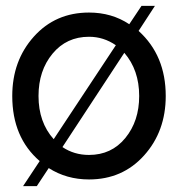

<svg xmlns="http://www.w3.org/2000/svg" viewBox="-20 -607 610 658"><path d="M455 -501Q548 -417 548 -278Q548 -157 474 -74.5Q400 8 285 8Q208 8 147 -31L106 31H59L116 -55Q22 -136 22 -278Q22 -399 96 -481.5Q170 -564 285 -564Q363 -564 423 -524L465 -587H511ZM112 -278Q112 -188 164 -130L377 -452Q335 -481 285 -481Q208 -481 160 -423Q112 -365 112 -278ZM285 -76Q362 -76 409.5 -134Q457 -192 457 -278Q457 -367 406 -426L194 -103Q234 -76 285 -76Z"/></svg>

Font: Oakes Grotesk
Style: Regular
Weight: 400
Designer: Samuel Oakes
Foundry: Samuel Oakes
Version: Version 1.000;PS 001.000;hotconv 1.0.88;makeotf.lib2.5.64775